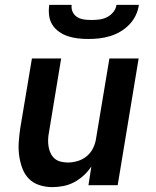

<svg xmlns="http://www.w3.org/2000/svg" viewBox="-20 -760 640 788"><path d="M195 8Q167 8 141 -0.5Q115 -9 97.5 -27.5Q80 -46 71 -71Q62 -96 58.5 -123Q55 -150 57 -177.5Q59 -205 63 -233L111 -520H231L181 -217Q178 -202 177.5 -187Q177 -172 179.5 -157.5Q182 -143 188 -130.5Q194 -118 204.5 -109Q215 -100 229.5 -96.5Q244 -93 259 -93Q278 -93 298.5 -99Q319 -105 335.5 -118.5Q352 -132 361.5 -151Q371 -170 374 -190L429 -520H549L463 0H343L355 -77Q342 -57 323.5 -40Q305 -23 284 -12Q263 -1 240 3.5Q217 8 195 8ZM343 -600Q321 -600 299.5 -602.5Q278 -605 258.5 -611.5Q239 -618 222 -630Q205 -642 194.5 -659Q184 -676 181.5 -697Q179 -718 182 -740H274Q272 -724 278.5 -710.5Q285 -697 297.5 -689.5Q310 -682 325 -680Q340 -678 356 -678Q372 -678 388 -680Q404 -682 419 -689.5Q434 -697 445 -710.5Q456 -724 458 -740H550Q547 -718 537 -697Q527 -676 510.5 -659Q494 -642 473.5 -630Q453 -618 431 -611.5Q409 -605 387 -602.5Q365 -600 343 -600Z"/></svg>

Font: Iosevka SS04 Extended
Style: Bold Italic
Weight: 700
Width: 7
Italic angle: -9°
Monospace: yes
Designer: Belleve Invis
Foundry: Belleve Invis
Version: Version 19.0.0; ttfautohint (v1.8.4)